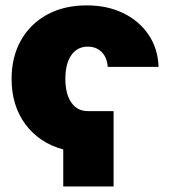

<svg xmlns="http://www.w3.org/2000/svg" viewBox="-20 -547 623 704"><path d="M396.5 -139.6V136.7H211.9V1Q124.5 -22.5 73.5 -90.8Q22.5 -159.2 22.5 -257.8Q22.5 -338.4 56.9 -399.2Q91.3 -460 153.3 -493.7Q215.3 -527.3 297.9 -527.3Q373.5 -527.3 432.1 -498.8Q490.7 -470.2 524.9 -419.4Q559.1 -368.7 561.5 -301.8H375Q372.6 -336.4 352.8 -356.2Q333 -376 301.8 -376Q263.2 -376 241.5 -344.7Q219.7 -313.5 219.7 -257.8Q219.7 -202.6 241.5 -171.1Q263.2 -139.6 301.8 -139.6Z"/></svg>

Font: Inter Display Black
Style: Regular
Weight: 900
Designer: Rasmus Andersson
Foundry: rsms
Version: Version 4.000;git-a52131595